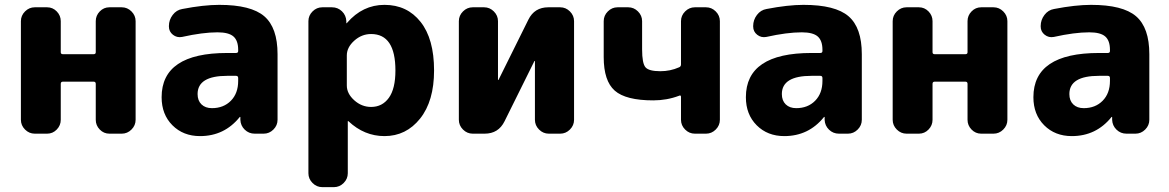

<svg xmlns="http://www.w3.org/2000/svg" viewBox="-20 -550 4810 790"><path d="M123 0Q100 0 83 -17Q66 -34 66 -57V-463Q66 -486 83 -503Q100 -520 123 -520H174Q197 -520 213.5 -503Q230 -486 230 -463V-335Q230 -327 239 -327H365Q374 -327 374 -335V-463Q374 -486 390.5 -503Q407 -520 430 -520H481Q504 -520 521 -503Q538 -486 538 -463V-57Q538 -34 521 -17Q504 0 481 0H430Q407 0 390.5 -17Q374 -34 374 -57V-205Q374 -214 365 -214H239Q230 -214 230 -205V-57Q230 -34 213.5 -17Q197 0 174 0Z M915 -238Q793 -238 793 -163Q793 -136 809 -120.5Q825 -105 852 -105Q900 -105 930 -135.5Q960 -166 960 -217V-229Q960 -238 951 -238ZM803 10Q734 10 689.5 -34.5Q645 -79 645 -150Q645 -332 915 -332H951Q960 -332 960 -340V-345Q960 -383 940.5 -400Q921 -417 875 -417Q814 -417 729 -398Q708 -394 691.5 -407Q675 -420 675 -441V-443Q675 -468 690.5 -488.5Q706 -509 730 -513Q818 -530 882 -530Q1013 -530 1067.5 -483Q1122 -436 1122 -327V-57Q1122 -34 1105 -17Q1088 0 1065 0H1028Q1004 0 987 -16.5Q970 -33 969 -57V-68Q969 -69 968 -69Q966 -69 966 -68Q903 10 803 10Z M1407 -322V-198Q1407 -165 1437.5 -137.5Q1468 -110 1507 -110Q1553 -110 1580 -147.5Q1607 -185 1607 -260Q1607 -410 1507 -410Q1468 -410 1437.5 -382.5Q1407 -355 1407 -322ZM1306 220Q1283 220 1266 203Q1249 186 1249 163V-463Q1249 -486 1266 -503Q1283 -520 1306 -520H1346Q1370 -520 1387 -503.5Q1404 -487 1405 -463V-455Q1405 -454 1406 -454L1408 -456Q1472 -530 1562 -530Q1655 -530 1710.5 -460Q1766 -390 1766 -260Q1766 -134 1708.5 -62Q1651 10 1562 10Q1479 10 1414 -51Q1413 -52 1412 -52Q1411 -52 1411 -51V163Q1411 186 1394 203Q1377 220 1354 220Z M1925 0Q1902 0 1885 -17Q1868 -34 1868 -57V-463Q1868 -486 1885 -503Q1902 -520 1925 -520H1972Q1995 -520 2012 -503Q2029 -486 2029 -463V-221H2030H2031L2154 -469Q2179 -520 2236 -520H2285Q2308 -520 2325 -503Q2342 -486 2342 -463V-57Q2342 -34 2325 -17Q2308 0 2285 0H2238Q2215 0 2198 -17Q2181 -34 2181 -57V-299H2180H2179L2056 -51Q2031 0 1974 0Z M2668 -137Q2555 -137 2509.5 -177Q2464 -217 2464 -315V-463Q2464 -486 2481 -503Q2498 -520 2521 -520H2565Q2588 -520 2605 -503Q2622 -486 2622 -463V-347Q2622 -289 2636 -273Q2650 -257 2697 -257Q2738 -257 2774 -273Q2782 -276 2782 -285V-463Q2782 -486 2799 -503Q2816 -520 2839 -520H2885Q2908 -520 2925 -503Q2942 -486 2942 -463V-57Q2942 -34 2925 -17Q2908 0 2885 0H2839Q2816 0 2799 -17Q2782 -34 2782 -57V-151Q2782 -160 2774 -156Q2724 -137 2668 -137Z M3319 -238Q3197 -238 3197 -163Q3197 -136 3213 -120.5Q3229 -105 3256 -105Q3304 -105 3334 -135.5Q3364 -166 3364 -217V-229Q3364 -238 3355 -238ZM3207 10Q3138 10 3093.5 -34.5Q3049 -79 3049 -150Q3049 -332 3319 -332H3355Q3364 -332 3364 -340V-345Q3364 -383 3344.5 -400Q3325 -417 3279 -417Q3218 -417 3133 -398Q3112 -394 3095.5 -407Q3079 -420 3079 -441V-443Q3079 -468 3094.5 -488.5Q3110 -509 3134 -513Q3222 -530 3286 -530Q3417 -530 3471.5 -483Q3526 -436 3526 -327V-57Q3526 -34 3509 -17Q3492 0 3469 0H3432Q3408 0 3391 -16.5Q3374 -33 3373 -57V-68Q3373 -69 3372 -69Q3370 -69 3370 -68Q3307 10 3207 10Z M3710 0Q3687 0 3670 -17Q3653 -34 3653 -57V-463Q3653 -486 3670 -503Q3687 -520 3710 -520H3761Q3784 -520 3800.5 -503Q3817 -486 3817 -463V-335Q3817 -327 3826 -327H3952Q3961 -327 3961 -335V-463Q3961 -486 3977.5 -503Q3994 -520 4017 -520H4068Q4091 -520 4108 -503Q4125 -486 4125 -463V-57Q4125 -34 4108 -17Q4091 0 4068 0H4017Q3994 0 3977.5 -17Q3961 -34 3961 -57V-205Q3961 -214 3952 -214H3826Q3817 -214 3817 -205V-57Q3817 -34 3800.5 -17Q3784 0 3761 0Z M4502 -238Q4380 -238 4380 -163Q4380 -136 4396 -120.5Q4412 -105 4439 -105Q4487 -105 4517 -135.5Q4547 -166 4547 -217V-229Q4547 -238 4538 -238ZM4390 10Q4321 10 4276.5 -34.5Q4232 -79 4232 -150Q4232 -332 4502 -332H4538Q4547 -332 4547 -340V-345Q4547 -383 4527.5 -400Q4508 -417 4462 -417Q4401 -417 4316 -398Q4295 -394 4278.5 -407Q4262 -420 4262 -441V-443Q4262 -468 4277.5 -488.5Q4293 -509 4317 -513Q4405 -530 4469 -530Q4600 -530 4654.5 -483Q4709 -436 4709 -327V-57Q4709 -34 4692 -17Q4675 0 4652 0H4615Q4591 0 4574 -16.5Q4557 -33 4556 -57V-68Q4556 -69 4555 -69Q4553 -69 4553 -68Q4490 10 4390 10Z"/></svg>

Font: Rounded Mplus 1c ExtraBold
Style: Regular
Weight: 800
Version: Version 1.059.20150529